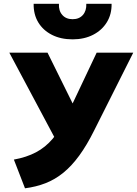

<svg xmlns="http://www.w3.org/2000/svg" viewBox="-20 -977 721 1010"><path d="M111.5 13.5 53 -137.5Q119.5 -149.5 169.2 -175.8Q219 -202 257.5 -247.5Q296 -293 329 -363L488.5 -700H681L475.5 -291Q437 -213.5 397.2 -159Q357.5 -104.5 313.8 -68.8Q270 -33 220 -13.5Q170 6 111.5 13.5ZM298.5 -194.5 29 -700H230L411 -334ZM362 -770Q299.5 -770 253 -793.8Q206.5 -817.5 181.2 -859.5Q156 -901.5 157 -957H290Q288 -920.5 307.8 -898.2Q327.5 -876 362 -876Q396.5 -876 416 -898.2Q435.5 -920.5 434 -957H567Q568 -902.5 542.2 -860.2Q516.5 -818 469.8 -794Q423 -770 362 -770Z"/></svg>

Font: Geologica Cursive
Style: Bold
Weight: 700
Designer: Sindre Bremnes, Frode Helland
Foundry: Monokrom Skriftforlag AS
Version: Version 1.010;gftools[0.9.28]